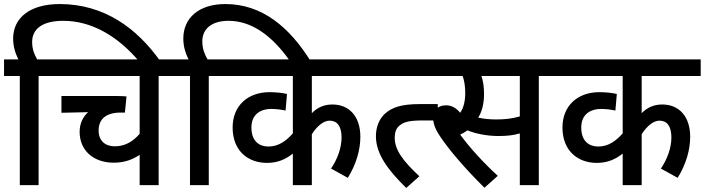

<svg xmlns="http://www.w3.org/2000/svg" viewBox="-20 -916 3487 950"><path d="M78 -540V0H171V-540H262V-622H164C151 -644 139 -672 139 -708C139 -775 193 -813 293 -813C431 -813 559 -740 666 -615H772C658 -775 497 -896 275 -896C130 -896 45 -829 45 -725C45 -685 56 -652 71 -622H0V-540Z M856 -540V-622H249V-540H671V-254C640 -218 601 -192 548 -192C501 -192 468 -219 468 -270C468 -328 506 -359 577 -359H598L606 -439C598 -440 574 -441 553 -441H284V-358L416 -361C390 -338 374 -304 374 -264C374 -171 443 -111 543 -111C598 -111 639 -128 671 -150V0H765V-540Z M920 -540V0H1013V-540H1104V-622H1007C994 -644 981 -673 981 -711C981 -774 1028 -813 1111 -813C1224 -813 1325 -741 1414 -615H1516C1413 -780 1278 -896 1095 -896C965 -896 887 -828 887 -725C887 -686 898 -652 913 -622H842V-540Z M1815 -540V-622H1091V-540H1429V-256C1395 -218 1358 -191 1308 -191C1263 -191 1224 -217 1224 -285C1224 -344 1261 -377 1324 -377C1347 -377 1375 -373 1393 -369L1400 -451C1381 -456 1345 -460 1314 -460C1205 -460 1131 -392 1131 -285C1131 -169 1208 -110 1301 -110C1357 -110 1396 -130 1429 -156V0H1523V-252C1550 -294 1582 -319 1611 -319C1648 -319 1670 -292 1670 -236C1670 -182 1648 -126 1618 -82L1701 -36C1743 -104 1763 -175 1763 -239C1763 -342 1706 -399 1625 -399C1586 -399 1552 -386 1523 -356V-540Z M1801 -622V-540H2133V-622ZM1840 -242C1840 -149 1907 -68 1990 14L2055 -44C1972 -121 1933 -176 1933 -234C1933 -261 1940 -281 1956 -294C1978 -313 2005 -320 2073 -320H2146V-401H2057C1966 -401 1919 -385 1883 -352C1857 -327 1840 -289 1840 -242Z M2646 -540H2737V-622H2089V-540H2269C2277 -519 2282 -489 2282 -457C2282 -418 2275 -384 2257 -358C2238 -381 2215 -395 2187 -395C2141 -395 2123 -364 2123 -336C2123 -310 2129 -284 2157 -242C2200 -177 2278 -85 2377 13L2443 -46C2374 -109 2305 -184 2257 -250C2270 -256 2282 -263 2293 -271C2331 -255 2389 -243 2445 -243C2487 -243 2519 -246 2552 -256V0H2646ZM2434 -325C2403 -325 2374 -328 2346 -334C2364 -362 2375 -401 2375 -451C2375 -487 2370 -518 2362 -540H2552V-340C2513 -329 2480 -325 2434 -325Z M3447 -540V-622H2723V-540H3061V-256C3027 -218 2990 -191 2940 -191C2895 -191 2856 -217 2856 -285C2856 -344 2893 -377 2956 -377C2979 -377 3007 -373 3025 -369L3032 -451C3013 -456 2977 -460 2946 -460C2837 -460 2763 -392 2763 -285C2763 -169 2840 -110 2933 -110C2989 -110 3028 -130 3061 -156V0H3155V-252C3182 -294 3214 -319 3243 -319C3280 -319 3302 -292 3302 -236C3302 -182 3280 -126 3250 -82L3333 -36C3375 -104 3395 -175 3395 -239C3395 -342 3338 -399 3257 -399C3218 -399 3184 -386 3155 -356V-540Z"/></svg>

Font: Noto Sans Devanagari UI SemiCondensed Medium
Style: Regular
Weight: 500
Width: 4
Designer: Jelle Bosma - Monotype Design Team
Foundry: Monotype Imaging Inc.
Version: Version 2.004